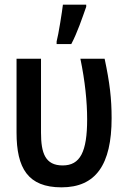

<svg xmlns="http://www.w3.org/2000/svg" viewBox="-20 -795 540 824"><path d="M223 -617V-606H286C312 -655 333 -718 350 -766V-775H250C247 -748 231 -646 223 -617ZM244 9C391 9 459 -88 459 -288C459 -372 451 -440 429 -543H325C345 -447 354 -358 354 -283C354 -143 324 -85 249 -85C174 -85 156 -138 156 -226V-543H51V-226C51 -73 100 9 244 9Z"/></svg>

Font: Noto Sans Mono ExtraCondensed SemiBold
Style: Regular
Weight: 600
Width: 2
Designer: Monotype Design Team
Foundry: Monotype Imaging Inc.
Version: Version 2.014